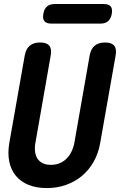

<svg xmlns="http://www.w3.org/2000/svg" viewBox="-20 -946 640 976"><path d="M105.8 -664Q111.9 -697.5 131.2 -713.7Q150.5 -730 184 -730Q217.5 -730 230.7 -713.7Q243.9 -697.5 237.8 -664L160.1 -220.5Q155.8 -196.8 158.1 -176.3Q160.4 -155.8 169.8 -140.6Q179.2 -125.3 196.4 -116.7Q213.5 -108 238.9 -108Q264.3 -108 284.4 -116.8Q304.6 -125.6 319.4 -140.9Q334.3 -156.1 344 -176.6Q353.8 -197.1 358.1 -220.5L435.8 -664Q441.9 -697.5 461.2 -713.7Q480.5 -730 514 -730Q547.5 -730 560.7 -713.7Q573.9 -697.5 567.8 -664L489.4 -219.8Q480.4 -167 456.4 -124.4Q432.4 -81.8 396.9 -52.1Q361.4 -22.4 315.9 -6.2Q270.4 10 218 10Q164.9 10 125.4 -6Q85.9 -22 60.9 -51.9Q35.9 -81.8 27.1 -124.6Q18.4 -167.3 27.4 -219.8ZM241.5 -826Q216.2 -826 205.9 -838.3Q195.6 -850.6 200.3 -875.9Q204.7 -901.2 219 -913.4Q233.4 -925.5 258.7 -925.5H507.2Q532.5 -925.5 542.6 -913.4Q552.7 -901.2 548.3 -875.9Q543.6 -850.6 529.5 -838.3Q515.3 -826 490 -826Z"/></svg>

Font: Maple Mono
Style: Italic
Weight: 400
Italic angle: -10°
Monospace: yes
Designer: subframe7536
Version: Version 7.300